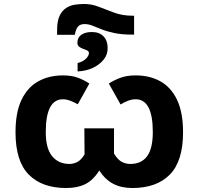

<svg xmlns="http://www.w3.org/2000/svg" viewBox="-20 -935 998 965"><path d="M403 -915Q441 -915 477.5 -900.5Q514 -886 555 -871Q596 -856 647 -856H654V-761H646Q592 -761 554.5 -769Q517 -777 491 -787.5Q465 -798 445 -806Q425 -814 405 -814Q383 -814 372 -801.5Q361 -789 356 -760H267V-784Q267 -829 279.5 -855.5Q292 -882 312.5 -895Q333 -908 357 -911.5Q381 -915 403 -915ZM442 -774Q480 -774 500.5 -752Q521 -730 521 -695Q522 -662 501.5 -636Q481 -610 447 -594Q413 -578 370 -576V-618Q399 -626 413 -641Q427 -656 427 -668Q427 -677 418 -681.5Q409 -686 398 -689.5Q387 -693 378 -700Q369 -707 369 -720Q369 -746 388.5 -760Q408 -774 442 -774ZM313 10Q191 10 124.5 -57.5Q58 -125 58 -270Q58 -370 88 -433Q118 -496 172 -526Q226 -556 296 -556Q341 -556 372.5 -544Q404 -532 429 -515L371 -411Q351 -422 332.5 -429Q314 -436 296 -436Q210 -436 210 -271Q210 -189 242 -150Q274 -111 329 -111Q350 -111 369 -121Q388 -131 405 -159L404 -290H553V-163Q572 -132 592 -121.5Q612 -111 635 -111Q691 -111 719.5 -150Q748 -189 748 -271Q748 -436 662 -436Q643 -436 624.5 -429Q606 -422 586 -410L527 -515Q553 -532 585 -544Q617 -556 662 -556Q733 -556 786.5 -526Q840 -496 870 -433Q900 -370 900 -270Q900 -125 833.5 -57.5Q767 10 645 10Q590 10 549.5 -11Q509 -32 479 -78Q448 -29 408.5 -9.5Q369 10 313 10Z"/></svg>

Font: Noto IKEA Latin
Style: Bold
Weight: 700
Designer: Monotype Design Team
Foundry: Monotype Imaging Inc.
Version: Version 1.0